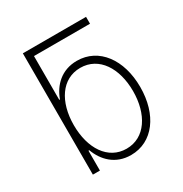

<svg xmlns="http://www.w3.org/2000/svg" viewBox="-172 -856 948 997"><g transform="rotate(-30 302.5 -357.5)"><path d="M484 -727.3H105.1V0H147.4V-119H152.3C178.3 -48.7 235.1 11.4 328.5 11.4C459.9 11.4 545.8 -106.2 545.8 -271.3C545.8 -435.7 459.2 -553.6 328.1 -553.6C234.7 -553.6 177.6 -494 152.3 -423.7H148.1V-686.1H484ZM147.7 -271.7C147.7 -410.9 214.1 -513.1 324.9 -513.1C437.1 -513.1 502.8 -408.7 502.8 -271.7C502.8 -134.6 437.1 -28.8 324.9 -28.8C214.1 -28.8 147.7 -132.1 147.7 -271.7Z"/></g></svg>

Font: Karasuma Gothic
Style: Thin
Weight: 200
Designer: Rasmus Andersson / Ryoko Ishizuka
Foundry: rsms
Version: Version 1.00